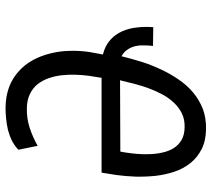

<svg xmlns="http://www.w3.org/2000/svg" viewBox="-56 -706 771 700"><g transform="rotate(90 330.0 -355.5)"><path d="M371.1 10.3C383.3 10.3 397 9.8 411.1 8.3C425.3 6.8 439 4.9 453.1 1.5C466.8 -2.4 480 -6.8 492.7 -13.2C504.9 -19.5 516.1 -27.3 525.4 -36.6L511.2 -106.9C489.7 -94.7 467.8 -85 445.3 -77.6C422.9 -70.3 398.9 -66.9 374 -67.4C354 -67.9 336.4 -71.3 322.3 -78.6C308.1 -85.4 295.9 -94.7 286.6 -106.4C277.3 -118.2 270 -131.8 264.6 -147C259.3 -162.1 255.9 -177.7 253.9 -194.3C252 -210.9 251.5 -228 252 -245.1C252.4 -262.2 253.9 -278.3 255.9 -293.9L263.2 -339.8H608.9L617.7 -395C620.6 -417 622.6 -439.9 623.5 -464.4C624 -488.8 623 -513.2 620.6 -537.1C617.7 -561 612.8 -583.5 605.5 -605.5C598.1 -627.4 587.4 -646.5 574.2 -663.6C560.5 -680.7 543.5 -694.3 523.4 -704.6C503.4 -714.8 479 -720.2 450.7 -720.7C423.3 -721.2 398.4 -717.3 376.5 -709C354.5 -700.2 334.5 -688.5 316.4 -673.3C298.3 -658.2 282.7 -640.1 269 -620.1C254.9 -599.6 242.7 -578.1 232.4 -555.7C221.7 -532.7 212.4 -509.8 205.1 -486.3C197.8 -462.4 191.4 -439.9 186 -418L184.6 -412.6C173.8 -418.5 165.5 -425.8 160.2 -434.6C154.3 -442.9 150.4 -452.1 147.9 -462.4C145.5 -472.7 144.5 -482.9 145 -494.1C145 -505.4 145.5 -516.1 147 -527.3L78.6 -528.3C77.1 -508.3 77.1 -488.8 79.6 -469.2C81.5 -449.2 86.4 -431.2 93.8 -414.6C101.1 -397.9 111.8 -383.3 125.5 -371.1C139.2 -358.9 156.7 -350.1 178.2 -344.7L168.9 -294.4C165.5 -270.5 164.1 -246.1 165 -221.7C165.5 -197.3 168.9 -173.8 174.8 -151.4C180.2 -128.9 188.5 -107.9 199.2 -88.4C210 -68.8 223.6 -51.8 239.7 -37.6C255.9 -22.9 274.4 -11.2 296.4 -2.9C318.4 5.4 343.3 9.8 371.1 10.3ZM532.2 -408.2 272 -407.2 274.4 -416 286.1 -462.9C290.5 -480 295.9 -496.6 302.2 -513.7C308.6 -530.8 315.9 -546.9 324.7 -563C333 -578.6 343.3 -592.3 355 -604.5C366.2 -616.7 379.4 -626 394.5 -633.3C409.2 -640.1 425.8 -643.1 444.8 -642.6C462.9 -642.1 478.5 -638.2 490.7 -630.9C502.9 -623.5 512.7 -613.8 520 -602.1C527.3 -590.3 532.2 -577.1 535.6 -562C539.1 -546.9 541 -531.2 541.5 -515.1C542 -499 542 -483.4 540.5 -467.8C539.1 -452.1 537.1 -438 535.2 -424.8Z"/></g></svg>

Font: Roboto Condensed
Style: Italic
Weight: 400
Designer: Google
Version: Version 1.000;PS 001.000;hotconv 1.0.88;makeotf.lib2.5.64775